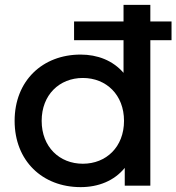

<svg xmlns="http://www.w3.org/2000/svg" viewBox="-20 -762 724 788"><path d="M320 -90C224 -90 151 -159 151 -266C151 -373 224 -442 320 -442C416 -442 489 -373 489 -266C489 -159 416 -90 320 -90ZM684 -674H597V-742H487V-674H284V-597H487V-463C443 -514 380 -538 311 -538C154 -538 40 -430 40 -266C40 -102 154 6 311 6C384 6 449 -20 492 -73V0H597V-597H684Z"/></svg>

Font: Montserrat-Alt1 SemBd
Style: Regular
Weight: 600
Designer: Differentunic
Foundry: Differentunic
Version: Version 7.222